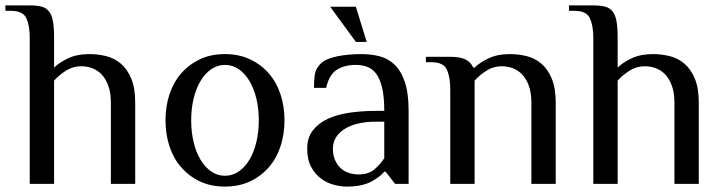

<svg xmlns="http://www.w3.org/2000/svg" viewBox="-38 -680 2671 710"><path d="M162 -430Q181 -449 214 -464.5Q247 -480 292 -480Q324 -480 354.5 -472.5Q385 -465 409 -444.5Q433 -424 447.5 -389Q462 -354 462 -300V0H372V-300Q372 -337 362.5 -363Q353 -389 337.5 -405Q322 -421 302.5 -428Q283 -435 262 -435Q232 -435 206.5 -419Q181 -403 162 -382V0H72V-540Q72 -585 59.5 -612.5Q47 -640 2 -640H-18V-660H72Q98 -660 115.5 -655.5Q133 -651 143.5 -637.5Q154 -624 158 -600.5Q162 -577 162 -540Z M919 -235Q919 -278 910 -315.5Q901 -353 884.5 -380.5Q868 -408 845 -424Q822 -440 794 -440Q766 -440 743 -424Q720 -408 703.5 -380.5Q687 -353 678 -315.5Q669 -278 669 -235Q669 -192 678 -154.5Q687 -117 703.5 -89.5Q720 -62 743 -46Q766 -30 794 -30Q822 -30 845 -46Q868 -62 884.5 -89.5Q901 -117 910 -154.5Q919 -192 919 -235ZM574 -235Q574 -286 588.5 -330.5Q603 -375 631.5 -408Q660 -441 700.5 -460.5Q741 -480 794 -480Q846 -480 887 -460.5Q928 -441 956.5 -408Q985 -375 999.5 -330.5Q1014 -286 1014 -235Q1014 -184 999.5 -139.5Q985 -95 956.5 -62Q928 -29 887 -9.5Q846 10 794 10Q741 10 700.5 -9.5Q660 -29 631.5 -62Q603 -95 588.5 -139.5Q574 -184 574 -235Z M1383 -230H1353Q1278 -230 1235.5 -202.5Q1193 -175 1193 -130Q1193 -106 1201 -88Q1209 -70 1222 -58Q1235 -46 1252 -40.5Q1269 -35 1288 -35Q1325 -35 1346.5 -53.5Q1368 -72 1383 -95ZM1423 0 1388 -45H1383Q1368 -26 1334 -8Q1300 10 1243 10Q1222 10 1197 3.5Q1172 -3 1150 -19Q1128 -35 1113 -62Q1098 -89 1098 -130Q1098 -171 1119 -198Q1140 -225 1175 -241Q1210 -257 1256 -263.5Q1302 -270 1353 -270H1383Q1383 -322 1375 -355.5Q1367 -389 1353 -407.5Q1339 -426 1319.5 -433Q1300 -440 1278 -440Q1236 -440 1207.5 -422Q1179 -404 1168 -355H1123Q1123 -381 1126 -403.5Q1129 -426 1148 -445Q1157 -454 1173.5 -461Q1190 -468 1210 -472Q1230 -476 1252.5 -478Q1275 -480 1298 -480Q1332 -480 1363.5 -472.5Q1395 -465 1419.5 -442.5Q1444 -420 1458.5 -378.5Q1473 -337 1473 -270V0ZM1183 -655H1278L1318 -525H1278Z M1627 -350Q1627 -395 1614.5 -422.5Q1602 -450 1557 -450H1537V-470H1627Q1665 -470 1684.5 -459.5Q1704 -449 1712 -430H1717Q1736 -449 1769 -464.5Q1802 -480 1847 -480Q1879 -480 1909.5 -472.5Q1940 -465 1964 -444.5Q1988 -424 2002.5 -389Q2017 -354 2017 -300V0H1927V-300Q1927 -337 1917.5 -363Q1908 -389 1892.5 -405Q1877 -421 1857.5 -428Q1838 -435 1817 -435Q1787 -435 1761.5 -419Q1736 -403 1717 -382V0H1627Z M2246 -430Q2265 -449 2298 -464.5Q2331 -480 2376 -480Q2408 -480 2438.5 -472.5Q2469 -465 2493 -444.5Q2517 -424 2531.5 -389Q2546 -354 2546 -300V0H2456V-300Q2456 -337 2446.5 -363Q2437 -389 2421.5 -405Q2406 -421 2386.5 -428Q2367 -435 2346 -435Q2316 -435 2290.5 -419Q2265 -403 2246 -382V0H2156V-540Q2156 -585 2143.5 -612.5Q2131 -640 2086 -640H2066V-660H2156Q2182 -660 2199.5 -655.5Q2217 -651 2227.5 -637.5Q2238 -624 2242 -600.5Q2246 -577 2246 -540Z"/></svg>

Font: Philosopher
Style: Regular
Weight: 400
Designer: Jovanny Lemonad
Foundry: Jovanny Lemonad
Version: Version 1.000